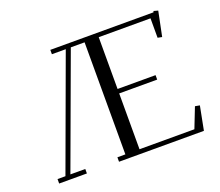

<svg xmlns="http://www.w3.org/2000/svg" viewBox="-118 -878 1201 1048"><g transform="rotate(-20 482.5 -354.5)"><path d="M58.1 0V-25.9H104L342.8 -676.8H262.2V-702.1H861.8L863.8 -709L889.2 -702.1L859.9 -559.1L835 -564V-676.8H534.2V-376H754.9V-350.1H534.2V-25.9H853L898.9 -143.1L925.8 -138.2L898.9 0H405.8V-25.9H452.1V-676.8H372.1L132.8 -25.9H219.2V0Z"/></g></svg>

Font: Dehuti Alt
Style: Book
Weight: 400
Version: Version 1.2